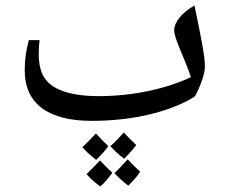

<svg xmlns="http://www.w3.org/2000/svg" viewBox="-20 -575 823 699"><path d="M314 -135C467 -135 602 -169 690 -224C712 -267 726 -307 726 -333C726 -372 712 -439 688 -555C643 -530 614 -494 614 -465C614 -452 621 -430 634 -399C650 -361 666 -322 675 -294C583 -251 462 -225 340 -225C288 -225 245 -231 213 -242C149 -264 121 -302 121 -380C121 -395 123 -424 124 -429H85C75 -393 70 -357 70 -319C70 -197 156 -135 314 -135ZM432 3C450 -15 465 -32 476 -47C455 -67 440 -82 431 -93C413 -73 397 -56 382 -43C394 -29 410 -14 432 3ZM330 7C349 -11 364 -28 374 -43C354 -63 339 -78 329 -89C310 -68 293 -51 280 -39C291 -26 308 -10 330 7ZM447 101C465 83 481 66 490 50C475 35 459 21 445 5C428 23 413 40 397 55C409 69 425 84 447 101ZM345 104C362 89 376 72 389 54C370 36 355 21 344 9C327 27 311 44 295 59C308 74 325 89 345 104Z"/></svg>

Font: Noto Naskh Arabic UI Medium
Style: Regular
Weight: 500
Designer: Monotype Design Team, David Williams, Mohamad Dakak and Nizar Qandah
Foundry: Monotype Imaging Inc.
Version: Version 2.014